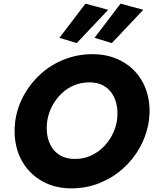

<svg xmlns="http://www.w3.org/2000/svg" viewBox="-20 -1014 843 1056"><path d="M402 -777 575 -960 450 -994 307 -806ZM595 -777 768 -960 643 -994 500 -806ZM240 -350Q247 -394 267.5 -432Q288 -470 318.5 -499.5Q349 -529 388 -545Q427 -561 472 -561Q517 -561 548.5 -543.5Q580 -526 598.5 -496Q617 -466 623 -428.5Q629 -391 623 -350Q616 -307 595.5 -268.5Q575 -230 544 -201Q513 -172 474 -155.5Q435 -139 390 -140Q346 -140 314.5 -157.5Q283 -175 264.5 -204.5Q246 -234 240 -271.5Q234 -309 240 -350ZM64 -350Q54 -275 70 -208Q86 -141 127 -89.5Q168 -38 230.5 -8Q293 22 373 22Q454 22 526 -6.5Q598 -35 655.5 -86Q713 -137 750 -204.5Q787 -272 799 -350Q809 -425 792 -491.5Q775 -558 733.5 -608.5Q692 -659 629.5 -687.5Q567 -716 488 -716Q409 -716 337 -688.5Q265 -661 208 -611Q151 -561 113.5 -494.5Q76 -428 64 -350Z"/></svg>

Font: Jost
Style: Bold Italic
Weight: 700
Italic angle: -5°
Version: Version 3.710